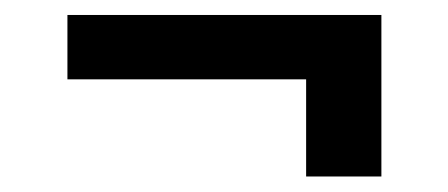

<svg xmlns="http://www.w3.org/2000/svg" viewBox="-20 -413 583 250"><path d="M476.6 -393.5H67.8V-309.7H378.6V-183.2H476.6Z"/></svg>

Font: GiG Sans Text
Style: Regular
Weight: 400
Designer: Andreas Faust
Version: Version 1.100;FEAKit 1.0